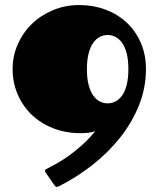

<svg xmlns="http://www.w3.org/2000/svg" viewBox="-20 -537 626 758"><path d="M29.8 -264.2Q29.8 -316.4 50.3 -362.5Q70.8 -408.7 106.4 -443.1Q142.1 -477.5 190.2 -497.3Q238.3 -517.1 293 -517.1Q347.7 -517.1 395.8 -499.3Q443.8 -481.4 479.5 -448.5Q515.1 -415.5 535.6 -368.7Q556.2 -321.8 556.2 -264.2Q556.2 -189.5 528.6 -121.1Q501 -52.7 454.1 6.3Q407.2 65.4 345.2 114Q283.2 162.6 213.9 197.8Q211.9 198.7 209.7 199.7Q207.5 200.7 205.1 200.7Q201.2 200.7 199 199Q196.8 197.3 193.4 192.4L160.2 144Q157.7 140.6 157.7 137.7Q157.7 133.8 160.2 132.1Q162.6 130.4 165 129.4Q182.6 120.6 205.1 107.9Q227.5 95.2 252.4 77.4Q277.3 59.6 304 35.6Q330.6 11.7 356 -19Q341.8 -14.6 328.1 -12.9Q314.5 -11.2 298.8 -11.2Q239.3 -11.2 189.7 -30.8Q140.1 -50.3 104.7 -84.5Q69.3 -118.7 49.6 -164.8Q29.8 -210.9 29.8 -264.2ZM404.8 -128.9Q420.9 -128.9 435.8 -136.5Q450.7 -144 462.2 -160.2Q473.6 -176.3 480.2 -201.9Q486.8 -227.5 486.8 -264.2Q486.8 -300.3 480.2 -325.9Q473.6 -351.6 462.2 -367.7Q450.7 -383.8 435.8 -391.4Q420.9 -398.9 404.8 -398.9Q388.7 -398.9 374 -391.4Q359.4 -383.8 347.9 -367.7Q336.4 -351.6 329.8 -325.9Q323.2 -300.3 323.2 -264.2Q323.2 -227.5 329.8 -201.9Q336.4 -176.3 347.9 -160.2Q359.4 -144 374 -136.5Q388.7 -128.9 404.8 -128.9Z"/></svg>

Font: Fascinate
Style: Regular
Weight: 900
Designer: Astigmatic (AOETI)
Foundry: Astigmatic (AOETI)
Version: Version 1.000